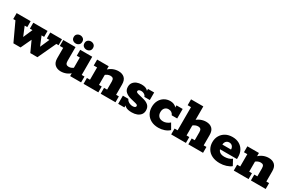

<svg xmlns="http://www.w3.org/2000/svg" viewBox="119 -1675 4173 2776"><g transform="rotate(30 2206.0 -287.5)"><path d="M186 0 45 -303H8V-402H242V-303H199L282 -103H242L329 -303H286V-402H524V-303H481L564 -103H524L612 -303H569V-402H765V-303H728L587 0H468L371 -213H405L305 0Z M979 10Q919 10 880.5 -24.5Q842 -59 842 -131V-303H786V-402H991V-170Q991 -135 1005 -120Q1019 -105 1048 -105Q1071 -105 1095 -116Q1119 -127 1138 -147L1120 -112V-303H1069V-402H1270V-98H1316V0H1133V-65L1154 -67Q1116 -27 1071.5 -8.5Q1027 10 979 10ZM967 -448Q938 -448 916.5 -465.5Q895 -483 895 -517Q895 -550 916.5 -567.5Q938 -585 967 -585Q995 -585 1016.5 -567.5Q1038 -550 1038 -517Q1038 -483 1016.5 -465.5Q995 -448 967 -448ZM1145 -448Q1117 -448 1095.5 -465.5Q1074 -483 1074 -516Q1074 -550 1095.5 -567.5Q1117 -585 1145 -585Q1174 -585 1195.5 -567.5Q1217 -550 1217 -516Q1217 -483 1195.5 -465.5Q1174 -448 1145 -448Z M1357 0V-98H1408V-303H1352V-402H1545V-337L1532 -335Q1570 -375 1614.5 -393.5Q1659 -412 1707 -412Q1769 -412 1806.5 -377.5Q1844 -343 1844 -270V-98H1890V0H1643V-98H1694V-232Q1694 -267 1680.5 -281.5Q1667 -296 1638 -296Q1615 -296 1591 -286Q1567 -276 1548 -255L1558 -290V-98H1604V0Z M2166 10Q2096 10 2062.5 -12.5Q2029 -35 2020 -67L2039 -75V0H1935V-136H2026Q2035 -116 2051.5 -102.5Q2068 -89 2089 -81.5Q2110 -74 2132 -74Q2157 -74 2170 -82.5Q2183 -91 2183 -104Q2183 -115 2175 -122Q2167 -129 2143 -135L2058 -156Q2001 -171 1967 -201Q1933 -231 1933 -284Q1933 -326 1954.5 -354.5Q1976 -383 2011.5 -397.5Q2047 -412 2089 -412Q2149 -412 2180 -390Q2211 -368 2219 -337L2201 -338V-402H2304V-276H2213Q2209 -292 2196.5 -303.5Q2184 -315 2167.5 -321.5Q2151 -328 2133 -328Q2109 -328 2095.5 -319.5Q2082 -311 2082 -296Q2082 -286 2090.5 -279.5Q2099 -273 2121 -267L2206 -246Q2265 -232 2298.5 -202Q2332 -172 2332 -117Q2332 -76 2310 -47.5Q2288 -19 2250.5 -4.5Q2213 10 2166 10Z M2609 10Q2538 10 2486.5 -17Q2435 -44 2406.5 -92.5Q2378 -141 2378 -204Q2378 -266 2403 -312.5Q2428 -359 2471.5 -385.5Q2515 -412 2571 -412Q2601 -412 2627 -402Q2653 -392 2670 -374Q2687 -356 2689 -332L2676 -331V-402H2780V-243H2689Q2666 -297 2607 -297Q2569 -297 2546 -271.5Q2523 -246 2523 -202Q2523 -159 2548 -131.5Q2573 -104 2625 -104Q2652 -104 2680.5 -116Q2709 -128 2733 -149L2788 -54Q2756 -23 2708 -6.5Q2660 10 2609 10Z M2820 0V-98H2871V-485H2815V-583H3020V-337L2994 -335Q3033 -375 3077.5 -393.5Q3122 -412 3169 -412Q3232 -412 3269 -377.5Q3306 -343 3306 -270V-98H3352V0H3106V-98H3157V-232Q3157 -267 3143 -281.5Q3129 -296 3101 -296Q3078 -296 3054 -286Q3030 -276 3010 -255L3020 -290V-98H3066V0Z M3634 10Q3558 10 3503.5 -16.5Q3449 -43 3420 -91.5Q3391 -140 3391 -203Q3391 -264 3418.5 -311Q3446 -358 3495 -385Q3544 -412 3610 -412Q3675 -412 3722.5 -385Q3770 -358 3796 -311Q3822 -264 3822 -202V-167H3468V-243H3679Q3679 -265 3670.5 -282Q3662 -299 3646 -309.5Q3630 -320 3607 -320Q3584 -320 3567.5 -309Q3551 -298 3542.5 -280Q3534 -262 3534 -238V-202Q3534 -155 3562.5 -129.5Q3591 -104 3646 -104Q3681 -104 3713 -113.5Q3745 -123 3770 -143L3821 -48Q3790 -22 3739 -6Q3688 10 3634 10Z M3865 0V-98H3916V-303H3860V-402H4053V-337L4040 -335Q4078 -375 4122.5 -393.5Q4167 -412 4215 -412Q4277 -412 4314.5 -377.5Q4352 -343 4352 -270V-98H4398V0H4151V-98H4202V-232Q4202 -267 4188.5 -281.5Q4175 -296 4146 -296Q4123 -296 4099 -286Q4075 -276 4056 -255L4066 -290V-98H4112V0Z"/></g></svg>

Font: Rokkitt ExtraBold
Style: Regular
Weight: 800
Version: Version 3.103